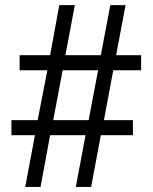

<svg xmlns="http://www.w3.org/2000/svg" viewBox="-20 -734 599 754"><path d="M117.2 -203.1H24.9V-262.2H127.9L166 -458H57.1V-517.1H176.8L212.9 -713.9H273.9L236.8 -517.1H376L413.1 -713.9H473.1L436 -517.1H534.2V-458H424.8L388.2 -262.2H502V-203.1H376L337.9 0H277.8L315.9 -203.1H176.8L139.2 0H79.1ZM328.1 -262.2 365.2 -458H226.1L189 -262.2Z"/></svg>

Font: Noto Serif Devanagari
Style: Regular
Weight: 400
Designer: Monotype Design Team
Foundry: Monotype Imaging Inc.
Version: Version 1.01